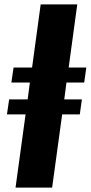

<svg xmlns="http://www.w3.org/2000/svg" viewBox="-20 -851 412 871"><path d="M50.5 0 96 -332H11.5L21.5 -400H105.5L115.5 -476.5H31.5L41.5 -544.5H125.5L164.5 -831H330.5L291.5 -544.5H371.5L362 -476.5H281.5L271.5 -400H351.5L342 -332H262L216.5 0Z"/></svg>

Font: Merriweather 24pt Black
Style: Italic
Weight: 900
Italic angle: -7.8°
Designer: Eben Sorkin
Foundry: Eben Sorkin
Version: Version 2.101